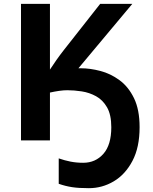

<svg xmlns="http://www.w3.org/2000/svg" viewBox="-20 -734 800 1004"><path d="M671.9 -713.9 390.1 -377H402.8Q451.2 -377 504.6 -363Q558.1 -349.1 604.7 -314.9Q651.4 -280.8 680.7 -220.7Q710 -160.6 710 -68.8Q710 36.6 672.6 107.4Q635.3 178.2 575 214.1Q514.6 250 444.8 250Q391.1 250 356.4 244.6Q321.8 239.3 287.1 227.1V94.2Q317.9 105 348.9 111.1Q379.9 117.2 415 117.2Q479.5 117.2 520.8 70.3Q562 23.4 562 -68.8Q562 -133.8 539.8 -172.6Q517.6 -211.4 482.4 -230.7Q447.3 -250 407.5 -256.1Q367.7 -262.2 332 -262.2Q312.5 -262.2 288.8 -258.8Q265.1 -255.4 241.2 -250V0H89.8V-713.9H241.2V-370.1Q257.8 -395.5 275.6 -420.9Q293.5 -446.3 313 -471.2L503.9 -713.9Z"/></svg>

Font: Open Sans
Style: Bold
Weight: 700
Designer: Monotype Design Team
Foundry: Monotype Imaging Inc.
Version: Version 3.000; ttfautohint (v1.8.4)